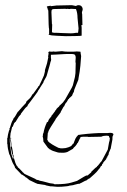

<svg xmlns="http://www.w3.org/2000/svg" viewBox="-20 -636 490 743"><path d="M9 -78Q9 -63 16 -38H17Q17 -38 19 -33Q21 -28 23 -21.5Q25 -15 27.5 -9.5Q30 -4 30 -4L37 8V11H39Q38 11 38 13Q45 20 51 26.5Q57 33 64 40H66Q79 48 80 51H82L94 61L119 73Q120 74 123 74V75Q145 79 148.5 79Q152 79 156 80V81L175 85Q185 85 190.5 86Q196 87 203 87Q211 87 219.5 86.5Q228 86 236 85L244 84Q249 82 256 81.5Q263 81 268 79L284 75Q285 76 287 76V75Q291 74 309 64L315 62L318 59Q320 59 324 55H326L345 38Q355 29 359.5 22.5Q364 16 366 15L371 6Q375 6 375 1.5Q375 -3 379 -3V-6L382 -10Q392 -20 392 -23V-25L395 -27V-29L397 -33Q400 -36 400.5 -39.5Q401 -43 401 -44Q407 -57 407 -59H408L415 -96Q415 -108 416 -109L419 -115Q419 -122 406 -122Q402 -122 400 -121.5Q398 -121 396 -121H361Q355 -121 342.5 -120Q330 -119 317.5 -118Q305 -117 295 -115.5Q285 -114 285 -114H283Q275 -106 272 -99.5Q269 -93 267.5 -88.5Q266 -84 265 -81.5Q264 -79 261 -79V-77Q260 -76 259 -75.5Q258 -75 257 -74V-71H255Q255 -70 244.5 -66Q234 -62 223 -62H215Q214 -62 206 -64Q190 -72 182 -77Q174 -82 170.5 -85Q167 -88 166.5 -89Q166 -90 165 -90V-94H163Q164 -108 164.5 -114.5Q165 -121 165 -122L167 -124Q167 -125 167 -126.5Q167 -128 169.5 -132.5Q172 -137 177 -145.5Q182 -154 192 -169Q195 -172 195 -175L214 -200Q215 -201 215 -203L226 -223Q228 -223 229.5 -227.5Q231 -232 232 -233L235 -238Q237 -238 245 -253H247V-255L259 -266Q260 -269 261 -271.5Q262 -274 263 -276H264Q264 -279 265 -280H266V-282Q266 -284 267.5 -289Q269 -294 276 -310L283 -327L284 -334Q289 -360 291 -381.5Q293 -403 294 -419L292 -430Q292 -435 291 -436L276 -437Q276 -436 253 -436Q229 -436 227 -437L220 -438Q213 -438 207 -437Q201 -436 195 -436Q189 -436 188 -437Q187 -436 177 -436Q175 -436 174 -436.5Q173 -437 171 -437L170 -436Q168 -434 167 -434Q167 -435 166 -436L167 -433Q168 -432 168 -429Q168 -426 167 -422.5Q166 -419 166 -417L167 -415L162 -391L154 -365Q154 -357 153 -356L150 -344L142 -326L131 -303Q129 -303 128 -302V-300L107 -271H105Q101 -260 91 -251.5Q81 -243 81 -241V-238Q70 -227 64.5 -220.5Q59 -214 58 -213L51 -205Q49 -204 46.5 -199.5Q44 -195 41.5 -190.5Q39 -186 36.5 -182.5Q34 -179 32 -179L33 -178L30 -172Q27 -168 23.5 -158Q20 -148 18 -140V-139Q17 -140 16 -140Q16 -138 16.5 -137.5Q17 -137 17 -135Q17 -133 15 -131Q10 -113 10 -109.5Q10 -106 9 -102H8V-93V-78ZM19 -100Q20 -105 20 -110.5Q20 -116 21 -121L22 -124L27 -145H29L35 -160Q37 -160 37 -161V-163L40 -164L53 -185Q57 -189 56.5 -189Q56 -189 61 -194V-196L78 -218Q82 -222 84 -223.5Q86 -225 87 -226V-229L97 -242Q108 -256 114.5 -265.5Q121 -275 125 -280L128 -286Q132 -291 136.5 -299Q141 -307 148 -317L149 -321L159 -339Q161 -343 163 -351Q165 -359 167.5 -367Q170 -375 172 -382.5Q174 -390 175 -394V-398H177L178 -407Q177 -409 177 -416V-424L200 -425Q216 -426 225.5 -426.5Q235 -427 237 -427H257Q268 -427 270.5 -423Q273 -419 273 -413Q273 -409 272.5 -405.5Q272 -402 272 -398Q272 -394 273 -392L272 -353Q271 -349 271 -345.5Q271 -342 270 -338L262 -306L258 -297L232 -251Q231 -250 224 -240L221 -237Q212 -228 211 -227.5Q210 -227 209 -226V-224Q208 -223 207 -222.5Q206 -222 204 -220L198 -214L197 -210Q195 -210 194 -209V-207Q183 -192 182 -191Q181 -190 179 -188V-186Q168 -174 167 -168.5Q166 -163 161 -163V-161Q157 -153 153.5 -142.5Q150 -132 148 -120H147Q146 -119 146 -111L145 -109Q145 -107 146 -104.5Q147 -102 147 -100L148 -88Q154 -79 156 -77L167 -62H169Q170 -61 170.5 -60Q171 -59 172 -58H174Q176 -56 179.5 -54.5Q183 -53 185 -52L204 -46Q207 -45 219 -45Q222 -45 226.5 -45Q231 -45 238 -47L241 -48L262 -60Q266 -66 268.5 -67.5Q271 -69 278 -79V-81Q280 -81 281.5 -84Q283 -87 289 -100H290Q290 -103 291 -104L293 -106Q295 -107 320 -107V-106L372 -107Q380 -111 392 -111Q402 -111 402 -108Q402 -105 404 -103L405 -101Q405 -97 404 -92Q403 -87 402 -85L397 -57L373 -12Q371 -11 364.5 -2Q358 7 355 8V10Q352 10 333 29V31L319 43H315Q312 43 278 64Q277 64 256.5 70.5Q236 77 194 77Q189 77 188 76V75L173 73Q137 63 132 63V62Q129 61 125.5 60.5Q122 60 118 58V57Q75 37 75 37L69 31Q68 30 67 30V29Q65 27 58 19.5Q51 12 49 12V10Q42 3 42 -1L40 -4Q33 -26 33 -29.5Q33 -33 32 -36H31Q31 -39 29 -52Q27 -65 26 -68L24 -70V-80L22 -96Q23 -97 23 -102L21 -104L20 -92Q20 -90 20.5 -88.5Q21 -87 21 -85L23 -69Q22 -68 22 -64L27 -40H29L28 -38Q28 -36 29.5 -32.5Q31 -29 32 -28V-22H30Q28 -26 27 -30.5Q26 -35 24 -39L22 -52L20 -69L18 -88V-100ZM164 -600Q165 -599 166 -599L167 -593Q168 -525 170 -524V-503L167 -504Q168 -502 170.5 -501Q173 -500 180.5 -499Q188 -498 201 -497.5Q214 -497 235 -496Q259 -496 271 -496.5Q283 -497 287.5 -497Q292 -497 292.5 -497.5Q293 -498 296 -498V-519Q296 -524 296 -529Q296 -534 295 -539H299L298 -581Q298 -583 297.5 -583.5Q297 -584 297 -586Q297 -590 298.5 -593.5Q300 -597 300 -601Q300 -606 296 -611Q292 -616 283 -616Q280 -616 277.5 -614.5Q275 -613 272 -613Q271 -613 270 -613.5Q269 -614 268 -614L258 -616Q228 -615 211.5 -615Q195 -615 193 -614L176 -612V-614Q171 -613 168 -612.5Q165 -612 163 -612V-611Q163 -610 161 -610Q161 -609 161.5 -608.5Q162 -608 162 -607V-606Q163 -606 163 -607L164 -606V-605ZM189 -601 234 -602Q235 -601 237 -601L239 -602Q241 -602 244 -601.5Q247 -601 249 -601Q252 -601 253 -602L274 -601Q280 -586 280 -567L284 -526L283 -516Q283 -514 282.5 -512.5Q282 -511 282 -509H283H274Q269 -508 264 -507.5Q259 -507 254 -507Q241 -507 223 -508Q205 -509 200 -509H189Q189 -509 181 -511Q181 -519 181.5 -526.5Q182 -534 182 -542H181L179 -589Q179 -597 181.5 -599Q184 -601 189 -601Z"/></svg>

Font: Londrina Sketch
Style: Regular
Weight: 400
Designer: Marcelo Magalhaes
Foundry: Marcelo Magalhães
Version: Version 1.002